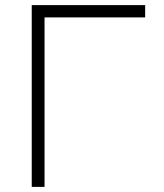

<svg xmlns="http://www.w3.org/2000/svg" viewBox="-20 -730 640 750"><path d="M104 0V-710H547V-662H154V0Z"/></svg>

Font: Geist Mono UltraLight
Style: Regular
Weight: 200
Monospace: yes
Designer: Basement.studio, Andrés Briganti, Mateo Zaragoza
Foundry: Basement.studio, Vercel, Andrés Briganti, Guido Ferreyra, Mateo Zaragoza
Version: Version 1.400; ttfautohint (v1.8.4.7-5d5b)